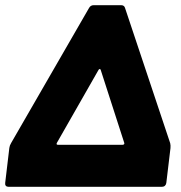

<svg xmlns="http://www.w3.org/2000/svg" viewBox="-20 -720 696 740"><path d="M0 -15 16 -150Q17 -159 23 -169L323 -689Q329 -700 341 -700H447Q459 -700 462 -689L636 -168Q638 -159 637 -149L621 -15Q620 -8 615.5 -4Q611 0 604 0H13Q6 0 2.5 -4Q-1 -8 0 -15ZM203 -162H453Q456 -162 458 -164Q460 -166 459 -169L368 -451Q367 -454 364.5 -454Q362 -454 360 -451L199 -169Q196 -162 203 -162Z"/></svg>

Font: Barlow Black
Style: Italic
Weight: 900
Italic angle: -7°
Designer: Jeremy Tribby
Foundry: Tribby Type
Version: Version 1.408